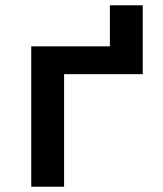

<svg xmlns="http://www.w3.org/2000/svg" viewBox="-20 -705 616 725"><path d="M98 0H222V-425H519V-685H395V-530H98Z"/></svg>

Font: Iosevka Sparkle
Style: Bold
Weight: 700
Designer: Belleve Invis
Foundry: Belleve Invis
Version: Version 4.5.0; ttfautohint (v1.8.3)